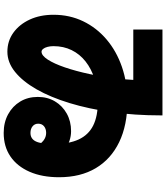

<svg xmlns="http://www.w3.org/2000/svg" viewBox="50 -875 900 1040"><g transform="rotate(90 500.0 -355.0)"><path d="M700 75Q643 75 599 51Q555 27 530 -14.5Q505 -56 505 -110Q505 -162 529 -202.5Q553 -243 595 -266.5Q637 -290 690 -290Q745 -290 791 -255Q837 -220 880 -145L780 -90Q761 -125 742 -140Q723 -155 700 -155Q678 -155 664 -143.5Q650 -132 650 -112Q650 -93 664 -81.5Q678 -70 700 -70Q732 -70 746 -99Q760 -128 760 -195Q760 -278 735.5 -331Q711 -384 660.5 -409.5Q610 -435 530 -435Q463 -435 408 -417.5Q353 -400 313 -368.5Q273 -337 251.5 -293Q230 -249 230 -195Q230 -177 234 -162Q238 -147 245 -138.5Q252 -130 260 -130Q281 -130 303 -164Q325 -198 345 -256.5Q365 -315 381 -389.5Q397 -464 406 -545Q415 -626 415 -705L485 -627H140V-785H605V-775Q605 -636 587.5 -511Q570 -386 538.5 -282.5Q507 -179 464 -103.5Q421 -28 369.5 13.5Q318 55 260 55Q202 55 157 22.5Q112 -10 86 -66Q60 -122 60 -195Q60 -282 95 -355Q130 -428 193.5 -482Q257 -536 342.5 -565.5Q428 -595 530 -595Q658 -595 750 -550.5Q842 -506 891 -423.5Q940 -341 940 -225Q940 -133 910.5 -65.5Q881 2 827.5 38.5Q774 75 700 75Z"/></g></svg>

Font: M PLUS 1 Thin Black
Style: Regular
Weight: 900
Version: Version 1.001